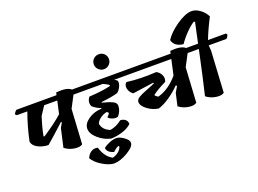

<svg xmlns="http://www.w3.org/2000/svg" viewBox="-193 -1404 2851 2123"><g transform="rotate(-20 1233.0 -342.5)"><path d="M810 -625 822 -611Q815 -581 795 -567H662L588 -426L564 -18Q535 6 470 -3.5Q405 -13 356 -52L405 -268L436 -322L428 -330Q297 -209 212 -137Q144 -139 90 -167Q36 -195 27 -243Q64 -418 119 -567H-4L-22 -584Q-7 -612 12 -625H483L490 -655Q621 -667 665 -625ZM438 -418 471 -567H317L250 -465Q207 -330 193 -247L203 -242Q364 -349 438 -418Z M1086 -283Q1086 -221 1039 -168Q1009 -160 975.5 -171.5Q942 -183 928 -203Q949 -221 959 -239Q957 -256 938 -260Q900 -252 865 -227.5Q830 -203 815 -168Q827 -94 911 -60Q983 -70 1050 -123Q1084 -123 1107.5 -104.5Q1131 -86 1132 -51Q1094 -13 1027 9Q960 31 888 33Q806 15 741 -42.5Q676 -100 676 -159Q676 -218 742.5 -264.5Q809 -311 898 -315L900 -323Q843 -342 804 -379Q790 -408 796.5 -438Q803 -468 821 -486Q973 -494 1071 -518L1076 -527Q1051 -549 1006 -567H697L680 -584Q696 -613 713 -625H1356L1368 -611Q1361 -581 1340 -567H1141Q1156 -559 1173 -545Q1184 -522 1168.5 -483Q1153 -444 1122 -418Q1056 -397 927 -383L925 -376Q1005 -356 1045.5 -336Q1086 -316 1086 -283ZM1077 150Q1077 196 989 248.5Q901 301 825 303Q764 300 688 253Q612 206 584 153Q604 107 638.5 86.5Q673 66 714 77Q748 194 833 238Q921 212 943 145Q939 140 933 137Q903 148 868 183Q829 173 807.5 152Q786 131 787 105Q818 81 861.5 64Q905 47 941.5 47Q978 47 1027.5 81.5Q1077 116 1077 150Z M1165 -803.5Q1165 -767 1139 -741Q1113 -715 1076.5 -715Q1040 -715 1013.5 -741Q987 -767 987 -803.5Q987 -840 1013 -865.5Q1039 -891 1076.5 -891Q1114 -891 1139.5 -865.5Q1165 -840 1165 -803.5Z M1308 -243Q1308 -272 1340.5 -292.5Q1373 -313 1441 -338.5Q1509 -364 1541 -381L1535 -389Q1461 -377 1288 -354Q1259 -374 1246 -404Q1233 -434 1237.5 -459Q1242 -484 1260 -497Q1414 -476 1607 -488Q1647 -467 1663.5 -427.5Q1680 -388 1662 -352Q1561 -303 1500 -257Q1504 -248 1516 -238Q1528 -228 1539 -225Q1668 -262 1773 -386L1813 -567H1206L1189 -584Q1205 -613 1222 -625H1826L1833 -655Q1964 -667 2008 -625H2153L2165 -611Q2158 -581 2137 -567H2005L1931 -426L1907 -18Q1878 6 1813 -3.5Q1748 -13 1698 -52L1731 -198L1771 -266L1759 -276Q1702 -217 1632.5 -169Q1563 -121 1497 -100Q1429 -108 1368.5 -153Q1308 -198 1308 -243Z M2204 -988Q2250 -988 2299 -953Q2348 -918 2375 -864Q2305 -729 2266 -625H2476L2488 -611Q2481 -581 2460 -567H2253L2258 -503L2230 -18Q2201 6 2136 -3.5Q2071 -13 2022 -52Q2067 -239 2137 -567H2005L1987 -584Q2002 -612 2021 -625H2149Q2160 -676 2200 -863L2188 -870Q2144 -843 2090 -788Q2036 -733 1997 -675Q1946 -679 1913 -704Q1880 -729 1872 -768Q1922 -845 2026 -916.5Q2130 -988 2204 -988Z"/></g></svg>

Font: Tillana
Style: Bold
Weight: 700
Designer: Lipi Raval (Devanagari, Latin), Jonny Pinhorn (Latin)
Foundry: Indian Type Foundry
Version: Version 2.002;PS 1.0;hotconv 1.0.79;makeotf.lib2.5.61930; tt